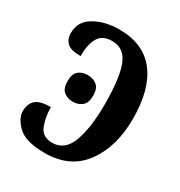

<svg xmlns="http://www.w3.org/2000/svg" viewBox="-173 -845 917 976"><g transform="rotate(30 286.0 -357.0)"><path d="M229 10Q378 10 455 -95.5Q532 -201 532 -364Q532 -538 460 -631Q388 -724 245 -724Q163 -724 101.5 -689Q40 -654 40 -585Q40 -551 61 -529.5Q82 -508 142 -508Q141 -576 164 -615.5Q187 -655 244 -655Q314 -655 342.5 -583.5Q371 -512 371 -356Q371 -217 340 -135.5Q309 -54 237 -54Q178 -54 159.5 -102Q141 -150 141 -208Q76 -208 51.5 -184.5Q27 -161 27 -120Q27 -77 72 -33.5Q117 10 229 10ZM223 -287Q253 -287 275.5 -304.5Q298 -322 298 -365Q298 -409 275.5 -426Q253 -443 223 -443Q191 -443 169.5 -426Q148 -409 148 -365Q148 -322 169.5 -304.5Q191 -287 223 -287Z"/></g></svg>

Font: Noto Serif ExtraCondensed Extra
Style: Regular
Weight: 800
Width: 3
Designer: Monotype Design Team
Foundry: Monotype Imaging Inc.
Version: Version 1.002